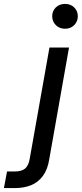

<svg xmlns="http://www.w3.org/2000/svg" viewBox="-132 -742 418 982"><path d="M-112 220 -96 135H-57Q-21 135 -3.5 120Q14 105 20 70L121 -499H221L120 72Q112 124 88 157Q64 190 27.5 205Q-9 220 -57 220ZM201 -595Q172 -595 153.5 -613.5Q135 -632 135 -659Q135 -686 153.5 -704Q172 -722 201 -722Q229 -722 247.5 -704Q266 -686 266 -659Q266 -632 247.5 -613.5Q229 -595 201 -595Z"/></svg>

Font: DM Sans 20pt Medium
Style: Italic
Weight: 500
Italic angle: -10°
Version: Version 4.004;gftools[0.9.30]